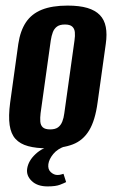

<svg xmlns="http://www.w3.org/2000/svg" viewBox="-20 -523 411 687"><path d="M150 7.7Q109 7.7 80.6 -0.1Q52.1 -7.8 35.6 -25.8Q19.1 -43.8 14.5 -75.5Q9.9 -107.1 16.3 -155.7L45.5 -365.9Q52.6 -412.9 72.8 -443.2Q93 -473.5 129.7 -488.3Q166.4 -503 222 -503Q264 -503 292.5 -494.6Q320.9 -486.1 337.3 -469.2Q353.6 -452.2 358.5 -426.5Q363.5 -400.8 358.5 -365.9L329.2 -156.4Q320.5 -91.6 298.7 -56Q277 -20.4 240.5 -6.4Q204 7.7 150 7.7ZM159.5 -60Q177.5 -60 187.6 -67.3Q197.6 -74.6 202.9 -88Q208.1 -101.3 210.1 -117.7L246.5 -377.9Q249.1 -395 247.8 -407.9Q246.5 -420.7 238.3 -428Q230.2 -435.3 212.2 -435.3Q194.1 -435.3 184.1 -428Q174 -420.7 169.1 -407.9Q164.2 -395 161.6 -377.9L125.2 -117.7Q123.2 -101.3 124.2 -88Q125.2 -74.6 133.3 -67.3Q141.5 -60 159.5 -60ZM150.3 144Q113.7 144 93.6 124.7Q73.5 105.5 77.2 80.5Q81.5 52.1 107.3 28.2Q133 4.2 167.7 -1.4L214 0Q186 9.2 170.7 27.9Q155.4 46.5 153 64.5Q150.7 83.1 161.9 93.1Q173 103.1 185.4 103.1Q193.3 103.1 198.9 101.3Q204.5 99.5 207.2 98.9L216.6 128.5Q210.3 131.9 195 137.9Q179.7 144 150.3 144Z"/></svg>

Font: Alumni Sans SC Thin
Style: Italic
Weight: 100
Italic angle: -8°
Designer: Robert E. Leuschke
Foundry: Robert E. Leuschke
Version: Version 1.016